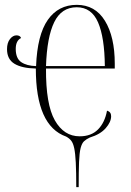

<svg xmlns="http://www.w3.org/2000/svg" viewBox="-20 -563 540 793"><path d="M295 210Q295 147 293 108.5Q291 70 286.5 49Q282 28 274 18Q266 8 253 1Q128 -43 128 -280Q71 -281 40 -299.5Q9 -318 9 -360Q9 -386 21 -401.5Q33 -417 48 -417Q63 -417 67 -406Q45 -395 45 -361Q45 -322 67.5 -306.5Q90 -291 129 -290Q134 -419 177.5 -481Q221 -543 297 -543Q373 -543 413.5 -477Q454 -411 454 -300V-280H170Q169 -132 206.5 -66Q244 0 309 0Q357 0 385 -28.5Q413 -57 422 -106Q439 -101 439 -83Q439 -59 416.5 -33.5Q394 -8 351 5Q336 12 327 20.5Q318 29 313 48.5Q308 68 306.5 106Q305 144 305 210ZM413 -290Q412 -408 385 -470.5Q358 -533 297 -533Q234 -533 204 -471.5Q174 -410 170 -290Z"/></svg>

Font: Noto Serif Display Condensed ExtraLight
Style: Regular
Weight: 200
Width: 3
Designer: Monotype Design Team
Foundry: Monotype Imaging Inc.
Version: Version 2.009